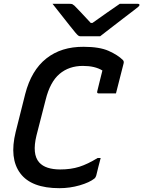

<svg xmlns="http://www.w3.org/2000/svg" viewBox="-20 -965 750 1005"><path d="M291 20Q144 20 86 -58Q28 -136 62 -274L112 -473Q144 -597 222.5 -659Q301 -721 418 -720Q501 -720 549 -698.5Q597 -677 623 -651Q630 -644 627 -633Q618 -599 607.5 -556.5Q597 -514 587 -476H497Q486 -476 489 -487Q495 -512 501.5 -538Q508 -564 516 -596Q477 -620 414 -620Q341 -620 291.5 -578Q242 -536 219 -443L171 -256Q147 -158 185 -115Q202 -96 230 -87Q258 -78 295 -78Q351 -78 395 -92Q439 -106 491 -138H507Q501 -114 495 -92Q489 -70 484 -47Q481 -36 475 -31Q449 -10 397.5 5Q346 20 291 20ZM504 -775H402Q395 -775 390 -778.5Q385 -782 374 -795Q365 -806 344.5 -831.5Q324 -857 300 -888Q276 -919 255 -945H344Q355 -945 359 -943Q363 -941 370 -935Q394 -911 455 -845H464Q509 -877 544 -901.5Q579 -926 607 -945H701Q711 -945 710 -938Q709 -934 704.5 -930Q700 -926 682 -912Q661 -896 627 -870Q593 -844 559.5 -818Q526 -792 504 -775Z"/></svg>

Font: Recursive Mn Lnr St Med
Style: Italic
Weight: 500
Italic angle: -15°
Monospace: yes
Version: Version 1.079;hotconv 1.0.112;makeotfexe 2.5.65598; ttfautoh